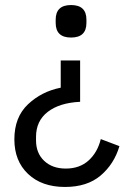

<svg xmlns="http://www.w3.org/2000/svg" viewBox="-20 -548 507 762"><path d="M201 -457V-470Q201 -528 262 -528Q323 -528 323 -470V-457Q323 -399 262 -399Q201 -399 201 -457ZM238 194Q146 194 91.5 142.5Q37 91 37 5Q37 -83 91 -134Q145 -185 221 -200V-308H298V-144Q216 -140 169.5 -104Q123 -68 123 -5V9Q123 60 155.5 90.5Q188 121 241 121Q296 121 331.5 89Q367 57 380 4L454 32Q433 103 379.5 148.5Q326 194 238 194Z"/></svg>

Font: Anuphan
Style: Regular
Weight: 400
Designer: Mike Abbink, Paul van der Laan, Pieter van Rosmalen, Mint Tantisuwanna
Foundry: Bold Monday; Cadson Demak
Version: Version 3.002;hotconv 1.0.109;makeotfexe 2.5.65596